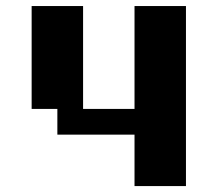

<svg xmlns="http://www.w3.org/2000/svg" viewBox="-20 -628 734 648"><path d="M434 0V-173.6H173.6V-260.4H86.8V-607.6H260.4V-260.4H434V-607.6H607.6V0Z"/></svg>

Font: 8-bit Operator+ 8
Style: Bold
Weight: 700
Designer: GrandChaos9000
Version: Version 1.3.0 - August 1, 2014